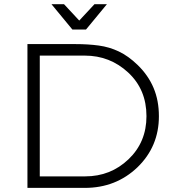

<svg xmlns="http://www.w3.org/2000/svg" viewBox="-20 -914 836 934"><path d="M393 0H113.5V-699.5H347.5Q408.5 -699.5 460.2 -692.5Q512 -685.5 558.2 -663.5Q604.5 -641.5 649.5 -598Q701 -548 727 -486.5Q753 -425 753 -348.5Q753 -201.5 649 -100.5Q544 0 393 0ZM394.5 -56Q518 -56 605.2 -139.2Q692.5 -222.5 692.5 -349Q692.5 -478.5 603.8 -561Q515 -643.5 392.5 -643.5H173.5V-56ZM398.5 -770.5H332L230.5 -893.5H291.5L365.5 -814L439.5 -893.5H500Z"/></svg>

Font: Argentum Novus Light
Style: Regular
Weight: 300
Designer: Julieta Ulanovsky (font) & Cristiano Sobral (main changes)
Foundry: Julieta Ulanovsky (font) & Cristiano Sobral (main changes)
Version: Version 3.00;November 27, 2020;FontCreator 13.0.0.2655 64-bi